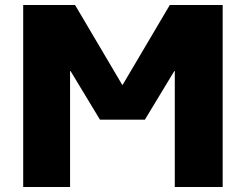

<svg xmlns="http://www.w3.org/2000/svg" viewBox="-20 -750 986 770"><path d="M681 -465H679L561 -270H381L263 -465H261V0H73V-730H281L470 -410H472L661 -730H873V0H681Z"/></svg>

Font: M PLUS 1p Black
Style: Regular
Weight: 900
Version: Version 1.061